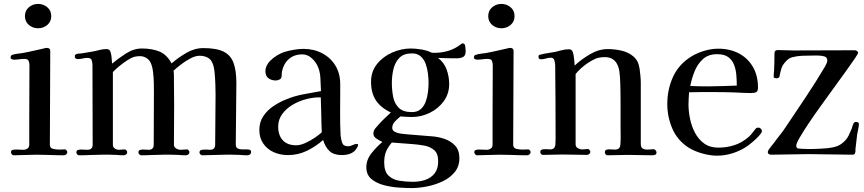

<svg xmlns="http://www.w3.org/2000/svg" viewBox="-20 -790 4401 978"><path d="M323 -15Q323 -9 317.5 -4Q312 1 306 1Q271 1 236 -0.5Q201 -2 166 -2Q137 -2 107.5 -0.5Q78 1 49 1Q44 1 40 -4.5Q36 -10 36 -14Q36 -26 47 -27Q59 -29 72.5 -28Q86 -27 98 -27Q111 -27 120 -33.5Q129 -40 129 -53V-183L130 -457Q130 -471 125.5 -480.5Q121 -490 104 -490Q91 -490 77.5 -488Q64 -486 50 -486Q46 -486 40 -488.5Q34 -491 34 -496Q34 -509 44 -511Q57 -515 70 -516.5Q83 -518 96 -520Q124 -525 151.5 -531.5Q179 -538 207 -544Q213 -546 218 -546Q236 -546 236 -531Q236 -412 235 -292.5Q234 -173 234 -53Q234 -35 251 -31.5Q268 -28 281 -28Q289 -28 296.5 -28.5Q304 -29 311 -29Q315 -29 319 -24Q323 -19 323 -15ZM241 -708Q241 -680 221 -663Q201 -646 174 -646Q147 -646 127 -663Q107 -680 107 -708Q107 -736 127 -753Q147 -770 174 -770Q201 -770 221 -753Q241 -736 241 -708Z M1259 -15Q1259 -8 1253.5 -3.5Q1248 1 1241 1Q1231 1 1221.5 0.5Q1212 0 1201 -1Q1182 -2 1164 -2Q1146 -2 1127 -2Q1097 -2 1067.5 -0.5Q1038 1 1009 1Q1005 1 1000.5 -4Q996 -9 996 -13Q996 -24 1006.5 -26.5Q1017 -29 1030 -28Q1043 -27 1050 -27Q1076 -27 1076 -53Q1076 -117 1077 -180.5Q1078 -244 1078 -308Q1078 -328 1077 -359.5Q1076 -391 1073 -421.5Q1070 -452 1062 -469Q1054 -489 1036 -497.5Q1018 -506 997 -506Q976 -506 951 -493Q926 -480 902.5 -462Q879 -444 864 -430Q866 -417 866 -402.5Q866 -388 866 -374Q866 -345 866.5 -315.5Q867 -286 867 -257Q867 -206 866.5 -155Q866 -104 866 -53Q866 -40 877.5 -33.5Q889 -27 901 -27Q909 -27 916.5 -28Q924 -29 932 -29Q937 -29 941 -24Q945 -19 945 -15Q945 -8 939.5 -3.5Q934 1 927 1Q917 1 907.5 0.5Q898 0 887 -1Q868 -2 849.5 -2Q831 -2 813 -2Q784 -2 755.5 -0.5Q727 1 698 1Q694 1 689.5 -4Q685 -9 685 -13Q685 -25 696 -27Q706 -29 716.5 -28Q727 -27 737 -27Q763 -27 763 -53Q763 -120 763.5 -186.5Q764 -253 764 -320Q764 -340 763.5 -368Q763 -396 759.5 -424Q756 -452 748 -469Q741 -485 726 -494.5Q711 -504 693 -504Q680 -504 666 -501Q650 -497 628.5 -483Q607 -469 587 -452.5Q567 -436 555 -423Q555 -331 555 -238Q555 -145 555 -53Q555 -40 565 -33.5Q575 -27 586 -27Q594 -27 601 -28Q608 -29 615 -29Q620 -29 624 -24Q628 -19 628 -15Q628 -8 622.5 -3.5Q617 1 610 1Q601 1 592 0.5Q583 0 573 -1Q555 -2 537 -2Q519 -2 501 -2Q472 -2 442 -0.5Q412 1 382 1Q377 1 373 -4Q369 -9 369 -13Q369 -25 380 -27Q391 -29 402.5 -28Q414 -27 425 -27Q452 -27 452 -53Q452 -154 451.5 -255.5Q451 -357 451 -458Q451 -472 447 -483.5Q443 -495 426 -495Q413 -495 401 -492Q389 -489 376 -489Q361 -489 361 -504Q361 -512 371 -515Q376 -517 382.5 -517Q389 -517 395 -518Q409 -520 422.5 -522.5Q436 -525 449 -527Q467 -530 485 -535Q503 -540 522 -540Q534 -540 539 -533Q546 -522 548 -500.5Q550 -479 551 -466Q582 -492 621.5 -517.5Q661 -543 703 -543Q753 -543 791 -528Q829 -513 854 -467Q887 -496 929 -520.5Q971 -545 1016 -545Q1083 -545 1119 -527Q1155 -509 1169.5 -470Q1184 -431 1184 -367Q1184 -289 1182.5 -210.5Q1181 -132 1181 -54Q1181 -39 1190.5 -34Q1200 -29 1213.5 -29Q1227 -29 1237 -29Q1245 -29 1252 -27Q1259 -25 1259 -15Z M1619 -116Q1617 -160 1616.5 -205Q1616 -250 1614 -294H1605Q1574 -294 1538 -284.5Q1502 -275 1470 -256Q1438 -237 1417.5 -209Q1397 -181 1397 -145Q1397 -101 1420.5 -75.5Q1444 -50 1489 -50Q1509 -50 1534 -61Q1559 -72 1582 -87.5Q1605 -103 1619 -116ZM1804 -52Q1804 -45 1797.5 -35.5Q1791 -26 1786 -21Q1773 -9 1756 -4.5Q1739 0 1722 0Q1681 0 1659 -20Q1637 -40 1626 -77Q1589 -44 1543.5 -22Q1498 0 1447 0Q1408 0 1375 -14.5Q1342 -29 1321.5 -58Q1301 -87 1301 -128Q1301 -168 1321 -198Q1341 -228 1372 -249Q1403 -270 1436 -283Q1479 -301 1524.5 -309.5Q1570 -318 1615 -326Q1614 -356 1612 -393Q1610 -430 1596 -457Q1586 -478 1565.5 -495.5Q1545 -513 1520 -513Q1478 -513 1451 -489Q1424 -465 1416 -424Q1415 -417 1415 -409Q1415 -401 1413 -395Q1411 -388 1401.5 -384Q1392 -380 1385 -380Q1363 -380 1347.5 -391.5Q1332 -403 1332 -427Q1332 -440 1336 -449Q1342 -466 1357.5 -481.5Q1373 -497 1392.5 -508.5Q1412 -520 1428 -525Q1450 -532 1477 -536.5Q1504 -541 1526 -541Q1579 -541 1621.5 -518.5Q1664 -496 1688.5 -456Q1713 -416 1713 -361V-330Q1713 -272 1712.5 -214.5Q1712 -157 1715 -99Q1717 -80 1723 -62.5Q1729 -45 1753 -45Q1765 -45 1776.5 -51Q1788 -57 1797 -57Q1804 -57 1804 -52Z M2212 31Q2212 -8 2191.5 -25.5Q2171 -43 2140.5 -48.5Q2110 -54 2081 -56L1976 -64Q1956 -41 1946.5 -18Q1937 5 1937 37Q1937 83 1958.5 104Q1980 125 2013.5 130.5Q2047 136 2083 136Q2118 136 2147 126Q2176 116 2194 93Q2212 70 2212 31ZM2163 -368Q2163 -389 2160 -414.5Q2157 -440 2148.5 -464Q2140 -488 2123 -503Q2106 -518 2078 -518Q2036 -518 2014 -495Q1992 -472 1984 -437.5Q1976 -403 1976 -368Q1976 -332 1982.5 -297.5Q1989 -263 2011 -241Q2033 -219 2078 -219Q2106 -219 2123 -234Q2140 -249 2148.5 -272.5Q2157 -296 2160 -321.5Q2163 -347 2163 -368ZM2352 -530Q2352 -507 2339.5 -500Q2327 -493 2307 -493Q2283 -493 2259 -493.5Q2235 -494 2211 -495Q2242 -472 2255 -436Q2268 -400 2268 -362Q2268 -312 2240 -274Q2212 -236 2168.5 -215Q2125 -194 2078 -194Q2063 -194 2048.5 -195Q2034 -196 2020 -197Q2007 -187 1992.5 -172Q1978 -157 1978 -139Q1978 -125 1992 -118Q2006 -111 2024 -109Q2042 -107 2052 -106L2175 -96Q2210 -94 2243 -83Q2276 -72 2298 -48.5Q2320 -25 2320 16Q2320 58 2295.5 87.5Q2271 117 2233 134.5Q2195 152 2153.5 160Q2112 168 2078 168Q2051 168 2012 165.5Q1973 163 1935 153Q1897 143 1871.5 121.5Q1846 100 1846 62Q1846 23 1873 -10.5Q1900 -44 1928 -67Q1916 -72 1899 -83Q1882 -94 1882 -108Q1882 -124 1890.5 -134.5Q1899 -145 1908 -155Q1923 -172 1939 -187Q1955 -202 1971 -217Q1920 -241 1895 -278.5Q1870 -316 1870 -373Q1870 -426 1900.5 -464Q1931 -502 1978 -522.5Q2025 -543 2073 -543Q2096 -543 2126.5 -538Q2157 -533 2178 -522Q2183 -521 2187 -521Q2191 -521 2195 -521Q2231 -521 2265 -531.5Q2299 -542 2327 -564Q2329 -566 2331.5 -567.5Q2334 -569 2337 -569Q2348 -569 2350 -553.5Q2352 -538 2352 -530Z M2683 -15Q2683 -9 2677.5 -4Q2672 1 2666 1Q2631 1 2596 -0.5Q2561 -2 2526 -2Q2497 -2 2467.5 -0.5Q2438 1 2409 1Q2404 1 2400 -4.5Q2396 -10 2396 -14Q2396 -26 2407 -27Q2419 -29 2432.5 -28Q2446 -27 2458 -27Q2471 -27 2480 -33.5Q2489 -40 2489 -53V-183L2490 -457Q2490 -471 2485.5 -480.5Q2481 -490 2464 -490Q2451 -490 2437.5 -488Q2424 -486 2410 -486Q2406 -486 2400 -488.5Q2394 -491 2394 -496Q2394 -509 2404 -511Q2417 -515 2430 -516.5Q2443 -518 2456 -520Q2484 -525 2511.5 -531.5Q2539 -538 2567 -544Q2573 -546 2578 -546Q2596 -546 2596 -531Q2596 -412 2595 -292.5Q2594 -173 2594 -53Q2594 -35 2611 -31.5Q2628 -28 2641 -28Q2649 -28 2656.5 -28.5Q2664 -29 2671 -29Q2675 -29 2679 -24Q2683 -19 2683 -15ZM2601 -708Q2601 -680 2581 -663Q2561 -646 2534 -646Q2507 -646 2487 -663Q2467 -680 2467 -708Q2467 -736 2487 -753Q2507 -770 2534 -770Q2561 -770 2581 -753Q2601 -736 2601 -708Z M3324 -14Q3324 -5 3318 -2Q3312 1 3304 1Q3273 1 3241 0Q3209 -1 3177 -1Q3152 -1 3125.5 0Q3099 1 3073 1Q3069 1 3065 -4Q3061 -9 3061 -13Q3061 -26 3071 -28Q3082 -30 3092.5 -29Q3103 -28 3113 -28Q3139 -28 3140 -54Q3142 -77 3141.5 -100Q3141 -123 3141 -145V-269Q3141 -290 3140.5 -325.5Q3140 -361 3138 -395.5Q3136 -430 3130 -448Q3113 -499 3062 -499Q3032 -499 3012.5 -490.5Q2993 -482 2968 -465Q2953 -454 2938.5 -441Q2924 -428 2912 -413Q2912 -323 2912 -233.5Q2912 -144 2912 -55Q2912 -42 2923 -35.5Q2934 -29 2945 -29Q2953 -29 2960.5 -30Q2968 -31 2975 -31Q2979 -31 2983 -26Q2987 -21 2987 -17Q2987 -10 2981.5 -5.5Q2976 -1 2970 -1Q2939 -1 2908 -2Q2877 -3 2846 -3Q2821 -3 2796 -2Q2771 -1 2746 -1Q2740 -1 2736 -5.5Q2732 -10 2732 -15Q2732 -26 2742 -28.5Q2752 -31 2764 -30Q2776 -29 2783 -29Q2807 -29 2809 -55Q2810 -69 2810 -83Q2810 -97 2810 -110Q2810 -196 2809.5 -283Q2809 -370 2808 -457Q2808 -468 2804 -482Q2800 -496 2786 -496Q2773 -496 2761 -492Q2749 -488 2736 -488Q2723 -488 2723 -500Q2723 -507 2725 -509Q2727 -511 2734 -512Q2752 -517 2771 -519.5Q2790 -522 2809 -526Q2826 -530 2843 -534.5Q2860 -539 2877 -539Q2889 -539 2894 -532Q2899 -525 2901.5 -510Q2904 -495 2905.5 -480Q2907 -465 2907 -456Q2940 -487 2985 -513.5Q3030 -540 3076 -540Q3111 -540 3146 -532Q3181 -524 3206.5 -502.5Q3232 -481 3238 -440Q3240 -423 3242 -404.5Q3244 -386 3244 -369Q3244 -291 3244 -213Q3244 -135 3244 -57Q3244 -40 3253 -34Q3262 -28 3278 -28Q3286 -28 3293.5 -29Q3301 -30 3309 -30Q3315 -30 3319.5 -24.5Q3324 -19 3324 -14Z M3733 -354Q3733 -382 3730.5 -410Q3728 -438 3718.5 -461.5Q3709 -485 3689 -499.5Q3669 -514 3633 -514Q3588 -514 3560.5 -489Q3533 -464 3518 -426.5Q3503 -389 3496 -352Q3518 -351 3540.5 -350.5Q3563 -350 3585 -350Q3622 -350 3659 -351.5Q3696 -353 3733 -354ZM3861 -122Q3861 -119 3859 -115Q3854 -106 3841 -92.5Q3828 -79 3813.5 -67Q3799 -55 3790 -48Q3756 -24 3715 -10.5Q3674 3 3632 3Q3597 3 3556.5 -8.5Q3516 -20 3486 -39Q3430 -76 3404.5 -135.5Q3379 -195 3379 -260Q3379 -334 3408 -398Q3437 -462 3501 -502Q3530 -520 3567 -531Q3604 -542 3638 -542Q3698 -542 3743.5 -518Q3789 -494 3815 -449.5Q3841 -405 3841 -344Q3841 -325 3831.5 -320.5Q3822 -316 3805 -316Q3785 -316 3765 -317Q3745 -318 3725 -319Q3698 -320 3671.5 -320.5Q3645 -321 3619 -321Q3587 -321 3554.5 -321Q3522 -321 3490 -320Q3489 -304 3488 -289Q3487 -274 3487 -258Q3487 -223 3495 -184.5Q3503 -146 3520.5 -113Q3538 -80 3567 -59Q3596 -38 3639 -38Q3683 -38 3722 -51Q3761 -64 3794 -93Q3804 -102 3811.5 -112Q3819 -122 3827 -132Q3833 -140 3843 -140Q3850 -140 3855.5 -134.5Q3861 -129 3861 -122Z M4355 -158Q4355 -148 4351.5 -132Q4348 -116 4346 -104Q4344 -87 4342 -69.5Q4340 -52 4338 -35Q4337 -30 4337.5 -23.5Q4338 -17 4336 -12Q4335 -2 4322 -2Q4266 -2 4209.5 -3.5Q4153 -5 4097 -5Q4050 -5 4002 -3.5Q3954 -2 3907 -2Q3902 -2 3896.5 -5Q3891 -8 3891 -14Q3891 -18 3892.5 -21Q3894 -24 3895 -27Q3901 -36 3908.5 -45Q3916 -54 3923 -63Q3937 -83 3952.5 -102Q3968 -121 3981 -141Q4033 -218 4085.5 -297Q4138 -376 4183 -452Q4187 -460 4190.5 -467.5Q4194 -475 4194 -483Q4194 -498 4179.5 -502.5Q4165 -507 4147.5 -507Q4130 -507 4120 -507Q4095 -507 4068 -506Q4041 -505 4018 -499Q4001 -495 3988.5 -483Q3976 -471 3967 -457Q3962 -447 3958.5 -435.5Q3955 -424 3953 -413Q3952 -410 3951.5 -405.5Q3951 -401 3950 -398Q3945 -391 3935 -391Q3932 -391 3926.5 -392.5Q3921 -394 3921 -399Q3921 -407 3921.5 -415Q3922 -423 3923 -431Q3924 -453 3924.5 -475Q3925 -497 3925 -519Q3925 -535 3942 -535Q3962 -535 3982 -534Q4002 -533 4022 -533Q4099 -533 4178.5 -533.5Q4258 -534 4335 -534Q4340 -534 4345.5 -530Q4351 -526 4351 -521Q4351 -517 4334 -491.5Q4317 -466 4289 -427.5Q4261 -389 4227.5 -342.5Q4194 -296 4160 -249Q4126 -202 4098 -160Q4070 -118 4053 -88.5Q4036 -59 4036 -48Q4036 -37 4044 -34Q4048 -33 4064.5 -32Q4081 -31 4098.5 -31Q4116 -31 4121 -31Q4139 -31 4157.5 -32.5Q4176 -34 4194 -35Q4223 -38 4244 -45.5Q4265 -53 4286 -75Q4296 -86 4303 -100Q4310 -114 4315 -127Q4319 -135 4321.5 -144.5Q4324 -154 4328 -162Q4332 -169 4341 -169Q4346 -169 4350.5 -166.5Q4355 -164 4355 -158Z"/></svg>

Font: Kaisei Tokumin Medium
Style: Regular
Weight: 500
Designer: Font-Kai, 金井和夫
Foundry: KAZUO KANAI
Version: Version 5.003